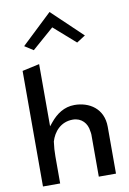

<svg xmlns="http://www.w3.org/2000/svg" viewBox="-108 -1101 777 1155"><g transform="rotate(-10 280.5 -523.5)"><path d="M93 -861 146 -827 279 -943 411 -827 464 -861 279 -1037ZM169 -264C186 -323 231 -375 304 -375C358 -375 391 -336 396 -289C397 -284 399 -274 399 -268V-10H504V-296C504 -408 419 -460 329 -460C266 -460 218 -426 181 -381L163 -359V-739L58 -716V-10H163V-175C163 -205 165 -234 169 -262Z"/></g></svg>

Font: Bluebird
Style: Li
Weight: 300
Designer: Jasper
Foundry: Cannot Into Space Fonts
Version: Version 0.98